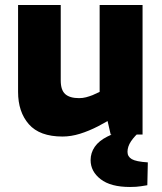

<svg xmlns="http://www.w3.org/2000/svg" viewBox="-20 -536 646 765"><path d="M229 8Q138 8 95 -41Q52 -90 52 -170V-516H222V-215Q222 -177 240 -161Q258 -145 295 -145Q310 -145 323 -148.5Q336 -152 349 -157L377 -170V-516H548V0H421L400 -91L433 -67L371 -33Q334 -14 298.5 -3Q263 8 229 8ZM498 209Q421 209 381 178Q341 147 341 102Q341 73 357.5 49Q374 25 408 8L470 -21H541V-15Q516 6 502 27Q488 48 488 69Q488 88 505 98Q522 108 569 111L567 202Q560 203 542 206Q524 209 498 209Z"/></svg>

Font: REM
Style: Bold
Weight: 700
Designer: Octavio Pardo
Foundry: Ashler Design
Version: Version 1.005;gftools[0.9.28]